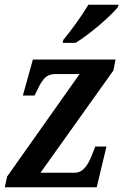

<svg xmlns="http://www.w3.org/2000/svg" viewBox="-20 -786 518 806"><path d="M243 -606H297C357 -642 445 -719 475 -756L478 -766H351C323 -719 279 -658 246 -619ZM0 0H386L427 -171H380L371 -148C354 -103 334 -61 294 -61H150L456 -490L465 -536H118L76 -385H125L127 -389C153 -442 166 -475 212 -475H314L10 -45Z"/></svg>

Font: Noto Serif Condensed SemiBold
Style: Italic
Weight: 600
Width: 3
Italic angle: -12°
Designer: Monotype Design Team
Foundry: Monotype Imaging Inc.
Version: Version 2.014